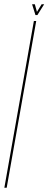

<svg xmlns="http://www.w3.org/2000/svg" viewBox="-46 -884 228 904"><path d="M-25.5 0 113.5 -785H124.5L-14.5 0ZM121 -813 105 -864H118L128 -828L150 -864H162L130 -813Z"/></svg>

Font: Anybody UltraCondensed Thin
Style: Italic
Weight: 100
Width: 1
Italic angle: -10°
Designer: Tyler Finck
Foundry: Etcetera Type Company
Version: Version 1.010; ttfautohint (v1.8.3) -l 8 -r 50 -G 200 -x 14 